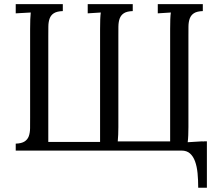

<svg xmlns="http://www.w3.org/2000/svg" viewBox="-20 -720 1041 918"><path d="M969.2 177.7H927.7Q927.7 140.6 924.6 108.2Q921.4 75.7 912.6 51.5Q903.8 27.3 888.4 13.7Q873 0 848.1 0H55.2V-33.2Q83 -34.2 97.4 -43.5Q111.8 -52.7 117.7 -68.8Q123.5 -85 123.8 -107.2Q124 -129.4 124 -156.2V-581.1Q124 -634.3 127 -660.2L55.2 -656.2V-700.2H280.3V-667Q252 -666 237.5 -656.7Q223.1 -647.5 217.3 -631.3Q211.4 -615.2 211.2 -593Q210.9 -570.8 210.9 -544.4V-41.5H458.5V-581.1Q458.5 -608.4 459.2 -627.9Q460 -647.5 461.9 -660.2L399.4 -656.2V-700.2H614.7V-667Q586.4 -666 572.3 -656.7Q558.1 -647.5 552.2 -631.3Q546.4 -615.2 546.1 -593Q545.9 -570.8 545.9 -544.4V-112.3Q545.9 -75.2 543 -43.9H793.5V-581.1Q793.5 -608.4 794.2 -627.9Q794.9 -647.5 796.9 -660.2L734.4 -656.2V-700.2H949.7V-667Q921.4 -666 907.2 -656.7Q893.1 -647.5 887.2 -631.3Q881.3 -615.2 881.1 -593Q880.9 -570.8 880.9 -544.4V-112.3Q880.9 -91.8 880.1 -73.5Q879.4 -55.2 877.4 -40L949.7 -44.4V-42.5L954.6 -44.4H969.2Z"/></svg>

Font: Lora
Style: Regular
Weight: 400
Designer: Olga Karpushina, Alexei Vanyashin
Foundry: Cyreal (www.cyreal.org, a@cyreal.org)
Version: Version 1.014